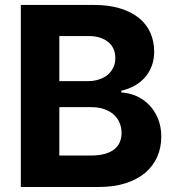

<svg xmlns="http://www.w3.org/2000/svg" viewBox="-20 -747 701 767"><path d="M63.2 0V-727.3H354.4Q414.8 -727.3 459.9 -713.4Q505 -699.6 535.3 -674.9Q565.7 -650.2 580.8 -615.9Q595.9 -581.7 595.9 -540.8Q595.9 -508.9 585.9 -482.8Q576 -456.7 558.4 -437Q540.8 -417.3 516.9 -404.1Q492.9 -391 464.5 -384.6V-377.5Q495.4 -376.1 524.3 -363.5Q553.3 -350.9 575.5 -328.1Q597.7 -305.4 611 -273.4Q624.3 -241.5 624.3 -201Q624.3 -157.7 608.1 -120.7Q592 -83.8 560.4 -57Q528.8 -30.2 482.1 -15.1Q435.4 0 373.9 0ZM217 -318.9V-125.7H342.3Q374.6 -125.7 397.9 -132.1Q421.2 -138.5 436.3 -150.4Q451.3 -162.3 458.5 -179Q465.6 -195.7 465.6 -216.3Q465.6 -238.6 457.2 -257.6Q448.9 -276.6 433.4 -290.1Q418 -303.6 395.8 -311.3Q373.6 -318.9 345.9 -318.9ZM217 -422.9H331Q354.4 -422.9 374.6 -429.3Q394.9 -435.7 409.4 -447.6Q424 -459.5 432.4 -476.6Q440.7 -493.6 440.7 -515.3Q440.7 -535.2 433.6 -551.3Q426.5 -567.5 412.8 -578.8Q399.1 -590.2 379.3 -596.6Q359.4 -603 333.8 -603H217Z"/></svg>

Font: Cannonade
Style: Bold
Weight: 700
Designer: Rasmus Andersson
Foundry: rsms
Version: Version 3.012;git-f93a4a705